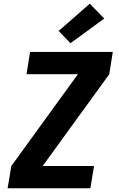

<svg xmlns="http://www.w3.org/2000/svg" viewBox="-20 -1015 640 1035"><path d="M21 0 41 -120 400 -615H123L142 -735H588L569 -615L210 -120H487L467 0ZM360 -782 296 -848 464 -995 542 -915Z"/></svg>

Font: Iosevka Heavy Extended
Style: Italic
Weight: 900
Width: 7
Italic angle: -9°
Monospace: yes
Designer: Belleve Invis
Foundry: Belleve Invis
Version: Version 32.5.0; ttfautohint (v1.8.4)